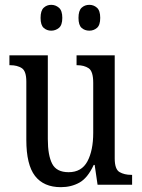

<svg xmlns="http://www.w3.org/2000/svg" viewBox="-20 -765 588 795"><path d="M232 10Q161 10 125 -36.5Q89 -83 89 -186V-427Q89 -471 70 -483Q51 -495 23 -495H19V-536H178V-189Q178 -122 196 -87Q214 -52 264 -52Q318 -52 342 -97Q366 -142 366 -215V-422Q366 -470 347 -482.5Q328 -495 300 -495H297V-536H455V-109Q455 -64 475 -52.5Q495 -41 523 -41H527V0H384L372 -82H368Q343 -28 309 -9Q275 10 232 10ZM350 -638Q331 -638 318 -649.5Q305 -661 305 -691Q305 -721 318 -733Q331 -745 350 -745Q368 -745 381.5 -733Q395 -721 395 -691Q395 -661 381.5 -649.5Q368 -638 350 -638ZM192 -638Q174 -638 161 -649.5Q148 -661 148 -691Q148 -721 161 -733Q174 -745 192 -745Q210 -745 224 -733Q238 -721 238 -691Q238 -661 224 -649.5Q210 -638 192 -638Z"/></svg>

Font: Noto Serif Sinhala Condensed
Style: Regular
Weight: 400
Width: 3
Designer: Jelle Bosma - Monotype Design Team
Foundry: Monotype Imaging Inc.
Version: Version 2.007; ttfautohint (v1.8.4.7-5d5b)